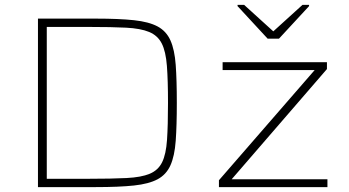

<svg xmlns="http://www.w3.org/2000/svg" viewBox="-20 -764 1424 784"><path d="M135 0V-688H371Q466 -688 527 -681.5Q588 -675 623.5 -656Q659 -637 676 -599Q693 -561 697.5 -499Q702 -437 702 -344Q702 -251 697.5 -189Q693 -127 676 -89Q659 -51 623.5 -32Q588 -13 527 -6.5Q466 0 371 0ZM171 -34H343Q436 -34 496.5 -37Q557 -40 591.5 -54.5Q626 -69 642 -101.5Q658 -134 662 -193Q666 -252 666 -344Q666 -436 661.5 -495Q657 -554 640.5 -586.5Q624 -619 589 -633.5Q554 -648 494.5 -651Q435 -654 343 -654H171ZM874 0V-28L1265 -478H889V-510H1315V-482L926 -32H1317V0ZM1073 -606 950 -739V-744H977L1096 -636L1215 -744H1242V-739L1119 -606Z"/></svg>

Font: Saira Expanded Thin
Style: Regular
Weight: 250
Width: 7
Designer: Hector Gatti with collaboration of the Omnibus-Type team
Foundry: Omnibus-Type
Version: Version 1.101